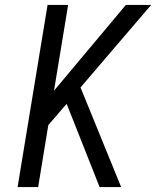

<svg xmlns="http://www.w3.org/2000/svg" viewBox="-20 -755 640 775"><path d="M382 0 249 -336 175 -250 134 0H51L172 -735H255L198 -389L488 -735H590L305 -402L469 0Z"/></svg>

Font: Iosevka Extended
Style: Italic
Weight: 400
Width: 7
Italic angle: -9°
Monospace: yes
Designer: Belleve Invis
Foundry: Belleve Invis
Version: Version 32.5.0; ttfautohint (v1.8.4)